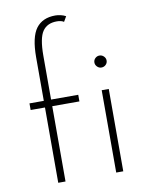

<svg xmlns="http://www.w3.org/2000/svg" viewBox="-85 -823 681 884"><g transform="rotate(-10 255.0 -380.5)"><path d="M115 0V-352H48V-383H115V-586Q115 -681 145 -721Q175 -761 235 -761Q247 -761 260 -758Q273 -755 284 -749L270 -725Q264 -729 256 -731Q248 -733 237 -733Q192 -733 170.5 -701.5Q149 -670 149 -588V-383H276V-352H149V0ZM386 -385H419V0H386ZM375 -516Q375 -528 383.5 -536Q392 -544 403 -544Q415 -544 423.5 -535.5Q432 -527 432 -516Q432 -504 423.5 -496Q415 -488 403 -488Q392 -488 383.5 -496.5Q375 -505 375 -516Z"/></g></svg>

Font: Josefin Sans ExtraLight
Style: Regular
Weight: 250
Designer: Santiago Orozco
Foundry: Typemade
Version: Version 2.000